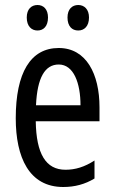

<svg xmlns="http://www.w3.org/2000/svg" viewBox="-20 -831 458 768"><path d="M87 -761C87 -726 106 -709 130 -709C154 -709 172 -726 172 -761C172 -794 154 -811 130 -811C106 -811 87 -795 87 -761ZM250 -761C250 -726 268 -709 293 -709C317 -709 336 -726 336 -761C336 -794 317 -811 293 -811C269 -811 250 -795 250 -761ZM215 -639C102 -639 43 -540 43 -358C43 -202 96 -83 233 -83C279 -83 320 -94 358 -117V-189C318 -163 281 -152 242 -152C163 -152 125 -216 123 -346H378V-402C378 -535 325 -639 215 -639ZM215 -573C275 -573 302 -498 302 -410H124C129 -521 160 -573 215 -573Z"/></svg>

Font: Noto Sans Kannada UI ExtraCondensed
Style: Regular
Weight: 400
Width: 2
Designer: Jelle Bosma - Monotype Design Team
Foundry: Monotype Imaging Inc.
Version: Version 2.005